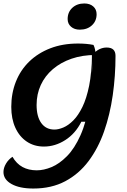

<svg xmlns="http://www.w3.org/2000/svg" viewBox="-31 -851 732 1107"><path d="M161 236Q82 236 35.5 210Q-11 184 -11 141Q-11 117 3.5 92.5Q18 68 41 53Q64 93 99 112Q134 131 181 131Q221 131 266 112.5Q311 94 355 49.5Q399 5 433 -71Q467 -147 485.5 -261Q504 -375 499 -534Q524 -559 543.5 -568Q563 -577 584 -577Q635 -577 635 -529Q635 -413 619 -301.5Q603 -190 569 -93Q535 4 479.5 78Q424 152 345 194Q266 236 161 236ZM222 -6Q166 -6 123.5 -34.5Q81 -63 57.5 -114.5Q34 -166 34 -235Q34 -313 60.5 -380Q87 -447 137.5 -496Q188 -545 259 -572.5Q330 -600 419 -600Q468 -600 508 -592Q514 -580 517 -565.5Q520 -551 520 -534Q444 -534 381.5 -512.5Q319 -491 273.5 -452Q228 -413 204 -360.5Q180 -308 180 -246Q180 -179 207 -141.5Q234 -104 283 -104Q306 -104 334.5 -116Q363 -128 391.5 -156.5Q420 -185 444 -234Q468 -283 483 -357Q498 -431 498 -534L502 -149H438Q404 -81 345.5 -43.5Q287 -6 222 -6ZM429 -680Q398 -680 378.5 -697Q359 -714 359 -741Q359 -781 386 -806Q413 -831 455 -831Q487 -831 506.5 -814Q526 -797 526 -769Q526 -730 499 -705Q472 -680 429 -680Z"/></svg>

Font: Lemonada Medium
Style: Regular
Weight: 500
Designer: Mohamed Gaber (Arabic), Eduardo Tunni (Latin)
Foundry: Kief Type Foundry
Version: Version 4.004; ttfautohint (v1.8.2)